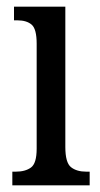

<svg xmlns="http://www.w3.org/2000/svg" viewBox="-20 -556 300 576"><path d="M17 0V-41H27Q56 -41 73 -53.5Q90 -66 90 -110V-425Q90 -469 75 -482Q60 -495 32 -495H22V-536H176V-115Q176 -68 193 -54.5Q210 -41 239 -41H249V0Z"/></svg>

Font: Noto Serif Khmer ExtraCondensed
Style: Regular
Weight: 400
Width: 2
Designer: Danh Hong and the Monotype Design Team
Foundry: Monotype Imaging Inc.
Version: Version 2.004; ttfautohint (v1.8.4.7-5d5b)